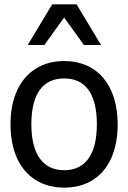

<svg xmlns="http://www.w3.org/2000/svg" viewBox="-20 -838 583 873"><path d="M328.1 -818.4H217.3L106 -633.3H181.6L271.5 -758.3L361.8 -633.3H439.5ZM515.1 -272.5C515.1 -454.1 419.4 -560.5 272 -560.5C223.1 -560.5 180.2 -549.3 143.6 -526.4C69.8 -481 27.8 -392.1 27.8 -272.5C27.8 -213.9 37.6 -163.1 57.1 -119.6C96.2 -33.2 171.9 15.1 272 15.1C321.3 15.1 363.8 3.9 400.4 -18.6C473.1 -63.5 515.1 -151.9 515.1 -272.5ZM420.4 -272.5C420.4 -135.3 367.7 -64 272 -64C175.8 -64 122.6 -136.2 122.6 -272.5C122.6 -411.6 174.8 -481.4 272 -481.4C368.2 -481.4 420.4 -411.6 420.4 -272.5Z"/></svg>

Font: SG Kara SemiBold
Style: Regular
Weight: 400
Designer: Damoon Khanjanzadeh
Version: Version 1.000